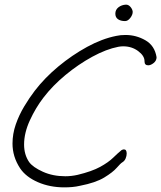

<svg xmlns="http://www.w3.org/2000/svg" viewBox="-20 -754 696 829"><path d="M258 55Q195 55 143.5 32.5Q92 10 67 -27Q50 -53 42 -79.5Q34 -106 34 -134Q34 -176 48 -216.5Q62 -257 84.5 -294.5Q107 -332 130 -362Q173 -418 232 -467Q291 -516 356 -551.5Q421 -587 482 -599Q499 -603 522 -603Q568 -603 608 -580Q648 -557 656 -507Q656 -492 643.5 -482Q631 -472 620 -472Q604 -472 604 -489V-490Q604 -513 576.5 -533.5Q549 -554 512 -554Q507 -554 501.5 -553.5Q496 -553 491 -552Q439 -542 378.5 -509Q318 -476 262.5 -430Q207 -384 168 -333Q134 -289 109 -234.5Q84 -180 84 -130Q84 -86 106 -54Q122 -32 165 -12.5Q208 7 262 7Q288 7 315 1Q377 -14 412.5 -33.5Q448 -53 468.5 -73Q489 -93 505 -106Q511 -109 515 -109Q527 -109 527 -91Q527 -81 522.5 -70Q518 -59 508 -53Q501 -49 484 -29.5Q467 -10 430 12.5Q393 35 326 48Q309 52 292 53.5Q275 55 258 55ZM520 -663Q501 -663 489.5 -671Q478 -679 478 -695Q478 -712 491.5 -722.5Q505 -733 524 -734Q535 -734 543.5 -724Q552 -714 553 -703Q553 -690 542.5 -676.5Q532 -663 520 -663Z"/></svg>

Font: Grape Nuts
Style: Regular
Weight: 400
Designer: Robert E. Leuschke
Foundry: Robert E. Leuschke
Version: Version 1.010; ttfautohint (v1.8.3)